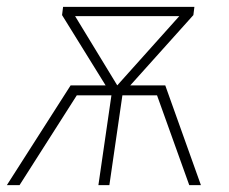

<svg xmlns="http://www.w3.org/2000/svg" viewBox="-32 -540 668 560"><path d="M554 0H520L426 -262H325L287 0H255L293 -262H192L25 0H-12L174 -291H276L149 -496L152 -520H535L532 -496L348 -291H450ZM310 -291 491 -493H187Z"/></svg>

Font: FiraGO UltraLight
Style: Italic
Weight: 200
Italic angle: -8°
Designer: bBox Type GmbH
Foundry: bBox Type GmbH
Version: Version 1.001